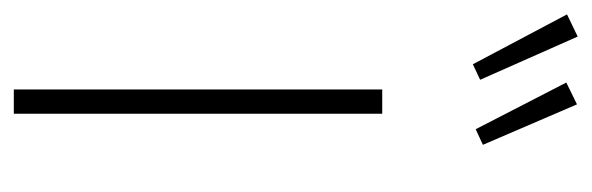

<svg xmlns="http://www.w3.org/2000/svg" viewBox="-316 -534 836 271"><g transform="rotate(90 101.5 -398.0)"><path d="M17.1 -795.9 78.1 -658.2 56.2 -647.9 -14.2 -780.8ZM112.8 -794.9 169.9 -662.1 147.9 -651.9 82 -779.8ZM126 -520V0H91.8V-520Z"/></g></svg>

Font: Fira Sans Compressed UltraLight
Style: Regular
Weight: 200
Width: 1
Designer: Carrois Corporate & Edenspiekermann AG
Foundry: Carrois Corporate GbR & Edenspiekermann AG
Version: Version 4.203;PS 004.203;hotconv 1.0.88;makeotf.lib2.5.64775